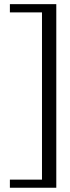

<svg xmlns="http://www.w3.org/2000/svg" viewBox="-20 -717 330 911"><path d="M247.1 173.8H26.9V135.3H179.2V-658.2H26.9V-697.3H247.1Z"/></svg>

Font: Agdasima
Style: Regular
Weight: 400
Width: 3
Designer: The DocRepair Project, Patric King
Foundry: Google
Version: Version 2.002